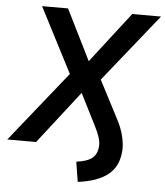

<svg xmlns="http://www.w3.org/2000/svg" viewBox="-96 -772 874 1016"><g transform="rotate(5 341.0 -264.0)"><path d="M355 191 338 85Q396 78 422.5 56Q449 34 451 -10Q452 -29 444.5 -53.5Q437 -78 420 -111L326 -297H348L117 0H-36L282 -397V-339L86 -719H224L364 -437H347L565 -719H718L411 -336L410 -396L532 -161Q557 -114 567 -73Q577 -32 576 0Q572 88 516 133Q460 178 355 191Z"/></g></svg>

Font: Nunitoga
Style: Bold Italic
Weight: 700
Italic angle: -9°
Designer: Vernon Adams
Foundry: Vernon Adams
Version: Version 1.0